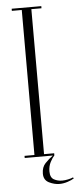

<svg xmlns="http://www.w3.org/2000/svg" viewBox="-58 -731 368 897"><g transform="rotate(-5 126.5 -282.5)"><path d="M32.5 0V-10H79V-690H32.5V-700H171.5V-690H124V-10H171.5V0Q162 10 152 29.2Q142 48.5 142 72.5Q142 101.5 159.5 111Q177 120.5 198 120.5Q210.5 120.5 225.8 117.2Q241 114 249 110L253 114.5Q242.5 122 222.5 128.5Q202.5 135 184 135Q160 135 135.2 122.8Q110.5 110.5 110.5 80.5Q110.5 50 128 31.8Q145.5 13.5 164.5 0Z"/></g></svg>

Font: Imbue 100pt ExtraLight
Style: Regular
Weight: 200
Designer: Tyler Finck
Foundry: Etcetera Type Company
Version: Version 1.102; ttfautohint (v1.8.3)